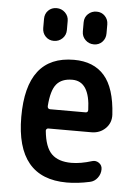

<svg xmlns="http://www.w3.org/2000/svg" viewBox="-54 -792 608 844"><g transform="rotate(5 250.0 -370.0)"><path d="M257.8 -442.4Q210.9 -442.4 188 -414.6Q165 -386.7 160.2 -317.4Q160.2 -305.7 170.9 -304.7H328.1Q338.9 -304.7 338.9 -316.4Q335 -442.4 257.8 -442.4ZM272.5 9.8Q48.8 9.8 48.3 -260.3Q47.9 -530.3 257.8 -530.3Q344.7 -530.3 392.1 -476.1Q439.5 -421.9 446.3 -304.7Q448.2 -268.6 423.3 -244.1Q398.4 -219.7 361.3 -219.7H170.9Q166 -219.7 163.1 -215.8Q160.2 -211.9 161.1 -208Q168 -136.7 197.8 -107.4Q227.5 -78.1 285.2 -78.1Q325.2 -78.1 376 -93.8Q391.6 -98.6 405.8 -88.9Q419.9 -79.1 419.9 -61.5Q419.9 -40 406.7 -22.9Q393.6 -5.9 374 -2Q320.3 9.8 272.5 9.8ZM285.2 -698.2Q285.2 -720.7 300.8 -735.4Q316.4 -750 338.4 -750Q360.4 -750 375 -734.9Q389.6 -719.7 389.6 -698.2V-658.2Q389.6 -635.7 375 -620.6Q360.4 -605.5 338.4 -605.5Q316.4 -605.5 300.8 -620.6Q285.2 -635.7 285.2 -658.2ZM110.4 -698.2Q110.4 -720.7 125 -735.4Q139.6 -750 161.6 -750Q183.6 -750 199.2 -734.9Q214.8 -719.7 214.8 -698.2V-658.2Q214.8 -635.7 199.2 -620.6Q183.6 -605.5 161.6 -605.5Q139.6 -605.5 125 -620.6Q110.4 -635.7 110.4 -658.2Z"/></g></svg>

Font: Rounded-X Mgen+ 1m medium
Style: Regular
Weight: 500
Designer: [Source Han Sans]
Ryoko NISHIZUKA  (kana & ideographs); Paul D. Hunt (Latin, Greek & Cyrillic); Wenlong ZHANG  (bopomofo
Version: Version 1.059.20150602